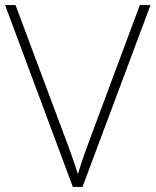

<svg xmlns="http://www.w3.org/2000/svg" viewBox="-20 -734 611 754"><path d="M571 -714 304 0H266L0 -714H41L246 -166Q254 -145 261 -124.5Q268 -104 274.5 -85.5Q281 -67 286 -50Q291 -67 296.5 -84.5Q302 -102 309.5 -122.5Q317 -143 325 -166L529 -714Z"/></svg>

Font: Noto Sans Armenian ExtraLight
Style: Regular
Weight: 250
Designer: Monotype Design Team
Foundry: Monotype Imaging Inc.
Version: Version 2.007